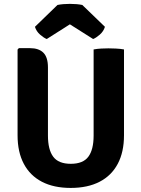

<svg xmlns="http://www.w3.org/2000/svg" viewBox="-20 -932 712 967"><path d="M604.5 -250.5Q604.5 -166 573 -106.8Q541.5 -47.5 481.5 -16.5Q421.5 14.5 336 14.5Q251 14.5 191.2 -16.5Q131.5 -47.5 100 -106.8Q68.5 -166 68.5 -250.5V-682.5L75 -689.5H131Q175.5 -689.5 198.5 -666.5Q221.5 -643.5 221.5 -592.5V-249Q221.5 -178.5 248 -142.8Q274.5 -107 336.5 -107Q398.5 -107 425 -142.8Q451.5 -178.5 451.5 -249V-683Q470.5 -686.5 490.5 -687.5Q510.5 -688.5 526 -688.5Q540.5 -688.5 563.2 -687.5Q586 -686.5 604.5 -683ZM394.5 -907 508.5 -797Q501.5 -774 482.5 -757.5Q463.5 -741 449 -735.5L332 -809.5L215.5 -735.5Q201 -741 182 -757.5Q163 -774 156 -797L269.5 -907Q297 -912.5 332 -912.5Q368 -912.5 394.5 -907Z"/></svg>

Font: Signika Negative Light
Style: Bold
Weight: 700
Version: Version 2.001